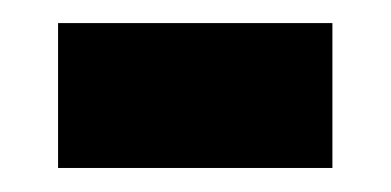

<svg xmlns="http://www.w3.org/2000/svg" viewBox="-20 -606 332 163"><path d="M29.3 -463.4V-586.4H262.2V-463.4Z"/></svg>

Font: Heebo ExtraBold
Style: Regular
Weight: 800
Designer: Oded Ezer
Foundry: Meir Sadan
Version: Version 2.001; ttfautohint (v1.5.14-ce02) -l 8 -r 50 -G 200 